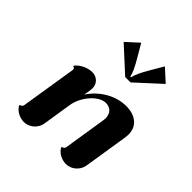

<svg xmlns="http://www.w3.org/2000/svg" viewBox="-148 -593 694 694"><g transform="rotate(45 199.0 -246.5)"><path d="M225.6 -369.1H252.9L346.7 -455.1L299.8 -498L273.4 -453.1C252.7 -418 244.1 -398.4 241.2 -383.8H237.3C234.4 -398.4 225.8 -418 205.1 -453.1L178.7 -498L131.8 -455.1ZM39.3 -39.1C38.3 -33.2 33.9 -29.3 28.1 -29.3L27.3 -24.4C39.1 -5.9 58.1 3.9 81.3 4.9C108.6 4.9 133.5 -16.6 137.9 -43.9L155.5 -156.2C163.3 -205.1 206.8 -253.9 242.4 -253.9C266.6 -253.9 281 -238 281 -213.4C281 -209.7 280.3 -204.1 279.1 -196.3L254.2 -39.1C253.2 -33.2 248.8 -29.3 242.9 -29.3L242.2 -24.4C253.9 -5.9 272.9 3.9 296.1 4.9C323.5 4.9 348.4 -16.6 352.8 -43.9L379.2 -210.9C380.4 -219.2 381.1 -226.6 381.1 -231.2C381.1 -271.7 351.3 -297.9 303 -297.9C248.3 -297.9 195.8 -265.9 165.5 -219.5C169.7 -239.5 170.9 -252.9 170.9 -256.6C170.9 -279.8 153.6 -297.9 129.2 -297.9C105.5 -297.1 83.3 -287.4 65.9 -268.6L65.2 -263.7C70.6 -263.7 73.5 -259.8 73.5 -253.9Z"/></g></svg>

Font: RisaltypS01
Style: Medium
Weight: 500
Italic angle: -9°
Designer: gluk
Foundry: gluk
Version: Version 0.24